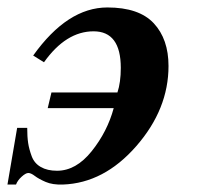

<svg xmlns="http://www.w3.org/2000/svg" viewBox="-25 -480 531 515"><path d="M93 -313 64 -331Q156 -460 263 -460Q348 -460 387.5 -417.5Q427 -375 427 -303Q427 -187 340.5 -88Q254 11 144 15Q116 16 97.5 8Q79 0 68.5 -8Q58 -16 51 -16Q44 -16 33 -6Q22 4 18 15H-5L21 -137H48Q48 -113 50.5 -96.5Q53 -80 60 -61Q67 -42 84.5 -32Q102 -22 128 -22Q179 -22 221 -74.5Q263 -127 280 -190H103L113 -232H290Q299 -259 299 -298Q299 -396 226 -396Q152 -396 93 -313Z"/></svg>

Font: STIX
Style: Bold Italic
Weight: 700
Italic angle: -16.33°
Designer: MicroPress Inc., with final additions and corrections provided by Coen Hoffman, Elsevier (retired)
Version: Version 1.1.1